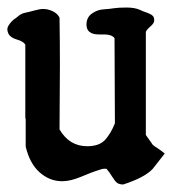

<svg xmlns="http://www.w3.org/2000/svg" viewBox="-23 -486 471 515"><path d="M242.2 -393.6Q209 -393.6 209 -419.9Q209 -439.5 223.6 -449.7Q238.3 -460 254.4 -460.9Q270.5 -461.9 282.7 -463.9Q294.9 -465.8 316.4 -465.8Q337.9 -465.8 351.1 -460Q364.3 -454.1 368.2 -453.1Q372.1 -452.1 379.9 -448.2Q390.6 -443.4 390.6 -433.6V-430.7Q390.6 -423.8 380.4 -415Q370.1 -406.2 368.2 -400.4V-124L386.7 -97.7Q389.6 -94.7 398.9 -88.9Q408.2 -83 418.9 -74.2L386.7 -33.2Q365.2 -9.8 307.6 8.8Q296.9 8.8 291 4.4Q285.2 0 277.8 -12.2Q270.5 -24.4 262.7 -33.2Q253.9 -34.2 246.1 -31.2Q238.3 -28.3 231.4 -26.4Q224.6 -24.4 195.3 -12.2Q166 0 145.5 0H140.6Q108.4 -1 82.5 -24.4Q56.6 -47.9 45.9 -92.8V-172.9Q45.9 -167 44.9 -167V-366.2Q40 -375 22.5 -379.9Q4.9 -384.8 -0.5 -396Q-5.9 -407.2 -1 -416Q7.8 -430.7 19.5 -437.5L29.3 -445.3Q36.1 -450.2 45.9 -452.1Q55.7 -454.1 69.8 -458Q84 -461.9 91.8 -461.9Q99.6 -461.9 103.5 -460.9Q128.9 -455.1 136.7 -438.5Q137.7 -368.2 137.7 -311.5L136.7 -138.7Q163.1 -93.8 210.9 -93.8Q243.2 -93.8 258.8 -110.8Q274.4 -127.9 285.2 -155.3L284.2 -383.8Q276.4 -393.6 256.8 -393.6Z"/></svg>

Font: Essays1743
Style: Medium
Weight: 500
Designer: Based on the typeface in a 1743 English translation of the essays of Montaigne.  PostScript/TrueType font designed by Jo
Version: Version 002.100